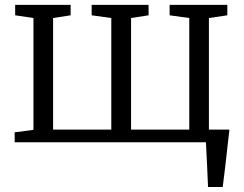

<svg xmlns="http://www.w3.org/2000/svg" viewBox="-20 -572 981 772"><path d="M816.5 180Q815.5 157.5 814.5 134.8Q813.5 112 812.5 89.5Q811.5 67 810.2 44.5Q809 22 808 0L759 -51H902.5Q900 -28 897.2 -5Q894.5 18 892 41.2Q889.5 64.5 886.8 87.8Q884 111 881.2 134Q878.5 157 875.5 180ZM39 0V-40L114.5 -50V-499.5L41 -510.5V-552.5H264V-510.5L193.5 -499.5V-51H427.5V-499.5L348.5 -510.5V-552.5H577.5V-510.5L507 -499.5V-51H741V-499.5L662 -510.5V-552.5H894V-510.5L820 -499.5V-50L895.5 -40V0Z"/></svg>

Font: Merriweather 24pt Light
Style: Regular
Weight: 300
Designer: Eben Sorkin
Foundry: Eben Sorkin
Version: Version 2.100